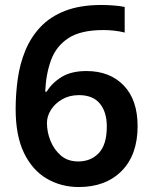

<svg xmlns="http://www.w3.org/2000/svg" viewBox="-20 -743 612 773"><path d="M43 -304Q43 -365 51.5 -425.5Q60 -486 82 -539.5Q104 -593 143 -634.5Q182 -676 242.5 -699.5Q303 -723 389 -723Q410 -723 437 -721Q464 -719 482 -715V-612Q442 -622 396 -622Q305 -622 255.5 -589.5Q206 -557 185.5 -501Q165 -445 162 -374H168Q189 -409 228 -433Q267 -457 328 -457Q422 -457 478 -399Q534 -341 534 -235Q534 -120 470 -55Q406 10 297 10Q226 10 168 -24Q110 -58 76.5 -127.5Q43 -197 43 -304ZM295 -93Q346 -93 378 -127Q410 -161 410 -234Q410 -292 382 -326Q354 -360 298 -360Q259 -360 230 -343Q201 -326 185 -300.5Q169 -275 169 -248Q169 -211 183.5 -175.5Q198 -140 225.5 -116.5Q253 -93 295 -93Z"/></svg>

Font: Noto Sans Medefaidrin SemiBold
Style: Regular
Weight: 600
Designer: Dalton Maag Ltd
Foundry: Dalton Maag Ltd
Version: Version 1.002; ttfautohint (v1.8.4.7-5d5b)